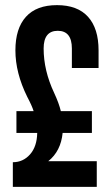

<svg xmlns="http://www.w3.org/2000/svg" viewBox="-20 -728 436 748"><path d="M44 -210V-295H111Q105 -315 86 -351Q40 -444 40 -532Q40 -617 81 -662.5Q122 -708 202 -708Q282 -708 323 -662.5Q364 -617 364 -532V-463H260V-539Q260 -608 205 -608Q150 -608 150 -539Q150 -453 191 -366Q210 -325 217 -295H338V-210H224Q217 -139 168 -100H357V0H30V-96Q70 -96 97 -126.5Q124 -157 125 -210Z"/></svg>

Font: Bebas Neue
Style: Regular
Weight: 400
Designer: Ryoichi Tsunekawa
Foundry: Ryoichi Tsunekawa
Version: Version 1.400